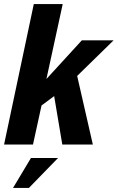

<svg xmlns="http://www.w3.org/2000/svg" viewBox="-23 -710 578 943"><path d="M356 -337 433 0H283L243 -238L181 -192L139 0H-3L143 -690H285L205 -322L379 -512H535ZM129 66H262L119 213H41Z"/></svg>

Font: Decalotype
Style: Bold Italic
Weight: 700
Italic angle: -12°
Designer: Alfredo Marco Pradil
Foundry: Alfredo Marco Pradil
Version: Version 1.0